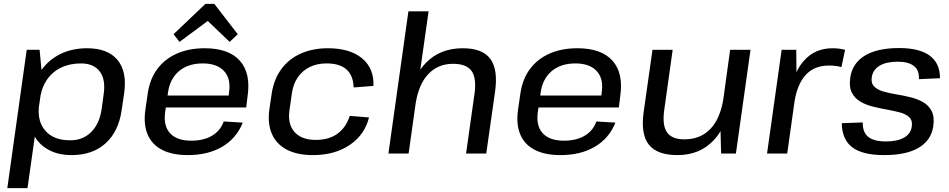

<svg xmlns="http://www.w3.org/2000/svg" viewBox="-20 -799 4937 999"><path d="M353 8Q277 8 225 -24Q184 -48 161 -88L123 180H18L119 -540H186L196 -435Q234 -488 294 -518Q356 -548 433 -548Q541 -548 591.5 -487Q642 -426 626 -314L613 -226Q597 -114 529 -53Q461 8 353 8ZM345 -69Q412 -69 455 -112.5Q498 -156 509 -232L519 -306Q531 -384 499.5 -426.5Q468 -469 401 -469Q343 -469 297.5 -447Q252 -425 224 -384Q200 -349 191 -302L182 -240Q176 -165 215 -120Q258 -69 345 -69Z M957 8Q877 8 824 -19Q771 -46 748.5 -98.5Q726 -151 736 -225L749 -315Q760 -388 798.5 -440Q837 -492 900 -520Q963 -548 1045 -548Q1170 -548 1228 -483Q1286 -418 1268 -297L1261 -240H843L839 -214Q830 -143 865.5 -105Q901 -67 975 -67Q1040 -67 1083.5 -93Q1127 -119 1144 -167L1243 -161Q1211 -80 1137 -36Q1063 8 957 8ZM852 -302H1170L1172 -321Q1182 -390 1145.5 -429.5Q1109 -469 1035 -469Q959 -469 911.5 -429Q864 -389 854 -317ZM883 -621 1049 -779H1095L1217 -621L1175 -581L1061 -690L914 -581Z M1608 8Q1527 8 1473 -20Q1419 -48 1395.5 -100.5Q1372 -153 1381 -226L1394 -314Q1405 -386 1443.5 -439Q1482 -492 1544.5 -520Q1607 -548 1686 -548Q1801 -548 1864 -495.5Q1927 -443 1923 -352L1820 -344Q1818 -406 1783 -437.5Q1748 -469 1679 -469Q1630 -469 1592 -450.5Q1554 -432 1530 -397.5Q1506 -363 1499 -315L1486 -225Q1476 -153 1512.5 -112Q1549 -71 1623 -71Q1691 -71 1735.5 -103Q1780 -135 1800 -196L1900 -188Q1878 -98 1800 -45Q1722 8 1608 8Z M2449 -312Q2460 -393 2433.5 -430Q2407 -467 2337 -467Q2258 -467 2207 -412Q2159 -360 2143 -263L2106 0H2001L2105 -740H2210L2167 -437Q2180 -455 2195 -471Q2269 -548 2388 -548Q2490 -548 2531 -493Q2572 -438 2556 -323L2510 0H2405Z M2896 8Q2816 8 2763 -19Q2710 -46 2687.5 -98.5Q2665 -151 2675 -225L2688 -315Q2699 -388 2737.5 -440Q2776 -492 2839 -520Q2902 -548 2984 -548Q3109 -548 3167 -483Q3225 -418 3207 -297L3200 -240H2782L2778 -214Q2769 -143 2804.5 -105Q2840 -67 2914 -67Q2979 -67 3022.5 -93Q3066 -119 3083 -167L3182 -161Q3150 -80 3076 -36Q3002 8 2896 8ZM2791 -302H3109L3111 -321Q3121 -390 3084.5 -429.5Q3048 -469 2974 -469Q2898 -469 2850.5 -429Q2803 -389 2793 -317Z M3436 -226Q3425 -147 3450.5 -110.5Q3476 -74 3541 -74Q3625 -74 3677 -129Q3728 -183 3744 -286L3779 -540H3885L3809 0H3732L3729 -117Q3714 -91 3694 -70Q3622 8 3505 8Q3399 8 3356 -46.5Q3313 -101 3329 -216L3375 -540H3480Z M4047 -540H4123L4124 -423Q4140 -458 4163 -483Q4220 -548 4312 -548Q4328 -548 4344.5 -546Q4361 -544 4377 -540L4358 -450Q4329 -458 4293 -458Q4217 -458 4172 -409Q4129 -362 4114 -271L4076 0H3971Z M4580 8Q4468 8 4414.5 -32.5Q4361 -73 4360 -158L4469 -162Q4468 -111 4497.5 -87Q4527 -63 4589 -63Q4649 -63 4684 -83Q4719 -103 4724 -140Q4729 -171 4712 -188Q4695 -205 4664 -213.5Q4633 -222 4596.5 -228.5Q4560 -235 4523 -244Q4486 -253 4457 -270Q4428 -287 4412.5 -316.5Q4397 -346 4404 -395Q4415 -470 4479.5 -509.5Q4544 -549 4659 -549Q4764 -549 4817.5 -509.5Q4871 -470 4871 -392L4761 -387Q4764 -432 4736 -455Q4708 -478 4651 -478Q4591 -478 4556.5 -457Q4522 -436 4516 -398Q4511 -367 4528 -349.5Q4545 -332 4576 -323Q4607 -314 4644 -308Q4681 -302 4717.5 -293Q4754 -284 4783 -267.5Q4812 -251 4827.5 -221Q4843 -191 4836 -142Q4825 -69 4760.5 -30.5Q4696 8 4580 8Z"/></svg>

Font: Pathway Extreme 8pt Thin 12pt Medium
Style: Italic
Weight: 500
Italic angle: -8°
Version: Version 1.001;gftools[0.9.26]